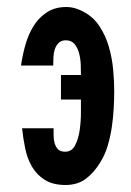

<svg xmlns="http://www.w3.org/2000/svg" viewBox="-20 -517 373 548"><path d="M43 -151H133Q133 -142 133 -130Q133 -118 136 -108Q139 -98 145.5 -91Q152 -84 166 -84Q185 -84 194.5 -102.5Q204 -121 207.5 -146Q211 -171 211 -196Q211 -221 211 -233H154V-303H211Q211 -315 210.5 -331.5Q210 -348 206 -364Q202 -380 193 -391Q184 -402 168 -402Q155 -402 147.5 -394.5Q140 -387 136.5 -376.5Q133 -366 132.5 -354Q132 -342 132 -333V-330H40Q44 -359 52.5 -389Q61 -419 76 -443Q91 -467 114 -482Q137 -497 169 -497Q183 -497 196 -493Q209 -489 221 -482Q248 -467 265 -440.5Q282 -414 291 -382.5Q300 -351 303 -318Q306 -285 306 -258Q306 -234 304.5 -207Q303 -180 299 -153.5Q295 -127 287.5 -101.5Q280 -76 267 -55Q250 -26 226 -7.5Q202 11 167 11Q131 11 108 -3.5Q85 -18 71.5 -41Q58 -64 52 -93Q46 -122 43 -151Z"/></svg>

Font: Osterbar
Style: Regular
Weight: 500
Width: 3
Designer: Peter Wiegel, Basierend auf Erbar schmal-halbfette Grotesk v. Jacob Erbar
Foundry: Peter Wiegel
Version: Version 1.0